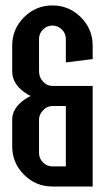

<svg xmlns="http://www.w3.org/2000/svg" viewBox="-20 -679 382 699"><path d="M170.9 -293Q150.9 -293 136.5 -277.1Q122.1 -261.2 122.1 -244.1V-122.1Q122.1 -102.1 136.5 -87.6Q150.9 -73.2 170.9 -73.2H219.7V-293ZM170.9 0Q110.4 0 67.4 -43Q24.4 -85.9 24.4 -146.5V-244.1Q24.4 -283.7 67.4 -315.4Q78.6 -323.2 91.3 -329.6Q78.6 -335.9 67.4 -344.2Q24.4 -375.5 24.4 -419.9V-512.7Q24.4 -573.2 67.4 -616.2Q110.4 -659.2 170.9 -659.2Q231.4 -659.2 274.4 -616.2Q317.4 -573.2 317.4 -512.7V-463.9L219.7 -451.7V-537.1Q219.7 -557.1 205.3 -571.5Q190.9 -585.9 170.9 -585.9Q150.9 -585.9 136.5 -571.5Q122.1 -557.1 122.1 -537.1V-419.9Q122.1 -397.9 136.5 -382.1Q150.9 -366.2 170.9 -366.2H317.4V0Z"/></svg>

Font: Alegre Sans
Style: Regular
Weight: 400
Width: 3
Designer: GrandChaos9000
Version: Version 1.2.6 - August 1, 2014